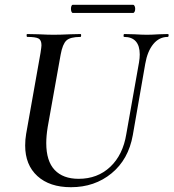

<svg xmlns="http://www.w3.org/2000/svg" viewBox="-20 -767 724 801"><path d="M563 -540Q563 -576 546.5 -594.5Q530 -613 498 -613Q495 -613 495.5 -619Q496 -625 498 -625L540 -624Q574 -622 593 -622Q612 -622 644 -624L680 -625Q684 -625 683.5 -619Q683 -613 680 -613Q644 -613 619.5 -583Q595 -553 586 -501L534 -203Q516 -102 445.5 -44Q375 14 276 14Q187 14 136 -32.5Q85 -79 85 -160Q85 -185 89 -208L149 -546Q153 -572 153 -578Q153 -600 140.5 -606.5Q128 -613 94 -613Q91 -613 91 -619Q91 -625 93 -625L141 -624Q181 -622 203 -622Q231 -622 273 -624L316 -625Q319 -625 318.5 -619Q318 -613 316 -613Q273 -613 257 -598Q241 -583 233 -539L179 -237Q173 -200 173 -170Q173 -95 208 -58Q243 -21 308 -21Q387 -21 440 -71Q493 -121 507 -208L560 -507Q563 -525 563 -540ZM276 -730Q276 -737 278 -742Q280 -747 284 -747H535Q539 -747 541.5 -742Q544 -737 544 -730Q544 -723 541.5 -718Q539 -713 535 -713H284Q280 -713 278 -718.5Q276 -724 276 -730Z"/></svg>

Font: Cormorant Garamond SemiBold
Style: Italic
Weight: 600
Italic angle: -10°
Designer: Christian Thalmann (Catharsis Fonts)
Foundry: Catharsis Fonts
Version: Version 4.000